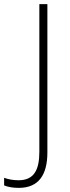

<svg xmlns="http://www.w3.org/2000/svg" viewBox="-96 -734 339 932"><path d="M-5 178C93 178 134 113 134 6V-714H95V3C95 91 69 141 -6 141C-33 141 -58 136 -76 129V166C-59 173 -36 178 -5 178Z"/></svg>

Font: Noto Sans Thai Looped SemiCondensed ExtraLight
Style: Regular
Weight: 200
Width: 4
Designer: Sasikarn Vongin, Ben Mitchell
Foundry: The Fontpad Ltd
Version: Version 1.001